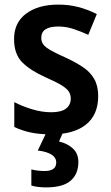

<svg xmlns="http://www.w3.org/2000/svg" viewBox="-20 -573 483 833"><path d="M406 -156Q406 -75 353 -32.5Q300 10 202 10Q152 10 114 2Q76 -6 42 -22V-130Q76 -112 119 -99Q162 -86 202 -86Q246 -86 266.5 -102Q287 -118 287 -145Q287 -162 279 -175Q271 -188 248 -202.5Q225 -217 179 -237Q112 -267 76.5 -302.5Q41 -338 41 -404Q41 -475 93.5 -514Q146 -553 233 -553Q279 -553 319.5 -542.5Q360 -532 400 -512L363 -422Q330 -437 298 -447.5Q266 -458 233 -458Q159 -458 159 -409Q159 -392 168 -380Q177 -368 200.5 -354.5Q224 -341 267 -322Q310 -302 341 -281Q372 -260 389 -230Q406 -200 406 -156ZM320 130Q320 182 286.5 211Q253 240 180 240Q142 240 116 232V162Q144 169 173 169Q224 169 224 132Q224 90 144 80L182 0H254L236 41Q272 49 296 71Q320 93 320 130Z"/></svg>

Font: Noto Sans SemiCondensed SemiBold
Style: Regular
Weight: 600
Width: 4
Designer: Monotype Design Team
Foundry: Monotype Imaging Inc.
Version: Version 2.013; ttfautohint (v1.8.4.7-5d5b)